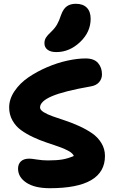

<svg xmlns="http://www.w3.org/2000/svg" viewBox="-20 -1034 596 1002"><path d="M273.9 -762.2Q244.1 -762.2 228 -774.7Q211.9 -787.1 211.9 -808.1Q211.9 -824.7 219.7 -837.4Q227.5 -850.1 245.1 -866.2Q266.1 -886.2 277.3 -905.5Q288.6 -924.8 298.8 -956.1Q310.5 -988.3 328.9 -1001.2Q347.2 -1014.2 376 -1014.2Q413.1 -1014.2 433.1 -993.9Q453.1 -973.6 453.1 -936Q453.1 -866.7 397.9 -814.5Q342.8 -762.2 273.9 -762.2ZM240.2 -51.8Q161.1 -51.8 117.7 -80.6Q74.2 -109.4 74.2 -153.8Q74.2 -177.7 89.1 -191.9Q104 -206.1 132.8 -206.1Q144.5 -206.1 173.1 -201.4Q201.7 -196.8 230 -196.8Q277.3 -196.8 307.1 -202.1Q336.9 -207.5 365.2 -220.2Q359.9 -233.9 338.1 -246.1Q316.4 -258.3 286.4 -268.6Q256.3 -278.8 221.2 -290.8Q186 -302.7 152.1 -318.6Q118.2 -334.5 90.1 -354.7Q62 -375 44.9 -405.5Q27.8 -436 27.8 -473.1Q27.8 -517.1 55.7 -558.3Q83.5 -599.6 127.7 -629.9Q171.9 -660.2 225.3 -683.1Q278.8 -706.1 331.3 -717.5Q383.8 -729 426.8 -729Q470.7 -729 491.5 -705.3Q512.2 -681.6 512.2 -646Q512.2 -622.1 496.8 -604.7Q481.4 -587.4 453.1 -583Q313.5 -558.6 251.2 -532Q189 -505.4 189 -473.1Q189 -460.4 207.8 -448.7Q226.6 -437 256.3 -426.5Q286.1 -416 322.3 -404.1Q358.4 -392.1 394.5 -375.5Q430.7 -358.9 460.4 -338.6Q490.2 -318.4 509 -287.6Q527.8 -256.8 527.8 -220.2Q527.8 -51.8 240.2 -51.8Z"/></svg>

Font: Shantell Sans Irregular Bouncy
Style: Bold
Weight: 700
Designer: Stephen Nixon, Anya Danilova, Shantell Martin
Foundry: Arrow Type
Version: Version 1.006;[9816181b4]